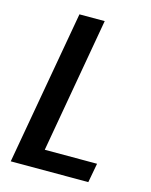

<svg xmlns="http://www.w3.org/2000/svg" viewBox="-107 -765 658 835"><g transform="rotate(15 222.0 -347.5)"><path d="M146 -694.8H259.8L152.8 -86.9H388.2L372.1 0H22.9Z"/></g></svg>

Font: Poppins Medium
Style: Italic
Weight: 500
Italic angle: -10°
Designer: Ninad Kale (Devanagari), Jonny Pinhorn (Latin)
Foundry: Indian Type Foundry
Version: Version 3.200;PS 1.000;hotconv 16.6.54;makeotf.lib2.5.65590